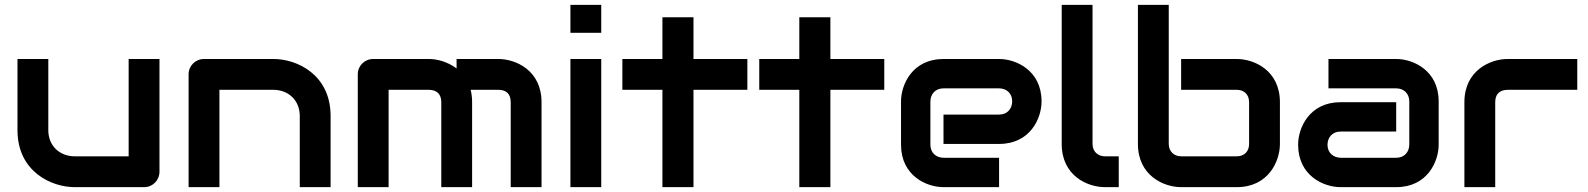

<svg xmlns="http://www.w3.org/2000/svg" viewBox="-20 -771 6542 791"><path d="M637 -528H510V-127H288C227 -127 179 -169 179 -235V-528H52V-235C52 -63 193 0 287 0H574C609 0 637 -28 637 -64Z M1342 -293C1342 -465 1202 -528 1107 -528H821C785 -528 757 -500 757 -465V0H884V-401H1106C1167 -401 1215 -359 1215 -293V0H1342Z M1925 -350C1925 -368 1923 -385 1919 -401H2033C2067 -401 2084 -383 2084 -350V0H2211V-350C2211 -481 2105 -528 2033 -528H1861V-489C1825 -516 1782 -528 1747 -528H1518C1482 -528 1454 -500 1454 -465V0H1581V-401H1746C1780 -401 1798 -383 1798 -350V0H1925Z M2457 -751H2330V-636H2457ZM2457 -528H2330V0H2457Z M3059 -528H2837V-700H2709V-528H2544V-401H2709V0H2837V-401H3059Z M3623 -528H3401V-700H3273V-528H3108V-401H3273V0H3401V-401H3623Z M4271 -353C4271 -481 4166 -528 4096 -528H3867C3739 -528 3692 -423 3692 -353V-175C3692 -47 3797 0 3867 0H4096V-121H3868C3837 -121 3813 -141 3813 -175V-352C3813 -383 3833 -407 3867 -407H4096C4126 -407 4150 -387 4150 -354C4150 -323 4130 -299 4096 -299H3867V-178H4096C4224 -178 4271 -283 4271 -353Z M4589 -127H4532C4503 -127 4481 -147 4481 -178V-751H4354V-178C4354 -47 4460 0 4532 0H4589Z M5253 -350C5253 -481 5147 -528 5075 -528H4846V-401H5075C5105 -401 5126 -382 5126 -350V-178C5126 -148 5107 -127 5075 -127H4846C4817 -127 4795 -147 4795 -178V-751H4668V-178C4668 -47 4775 0 4846 0H5075C5206 0 5253 -107 5253 -178Z M5907 -353C5907 -481 5802 -528 5732 -528H5453V-407H5732C5763 -407 5786 -386 5786 -353V-176C5786 -145 5766 -121 5732 -121H5504C5474 -121 5449 -141 5449 -174C5449 -205 5469 -229 5503 -229H5732V-350H5503C5375 -350 5328 -245 5328 -175C5328 -47 5433 0 5503 0H5732C5860 0 5907 -105 5907 -175Z M6478 -528H6191C6120 -528 6013 -481 6013 -350V0H6140V-350C6140 -383 6158 -401 6192 -401H6478Z"/></svg>

Font: Audiowide
Style: Regular
Weight: 400
Designer: Astigmatic (AOETI)
Foundry: Astigmatic (AOETI)
Version: Version 1.002